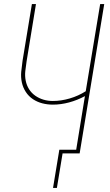

<svg xmlns="http://www.w3.org/2000/svg" viewBox="-20 -755 540 945"><path d="M241 170 272 -18H355L398 -282Q361 -262 320.5 -251Q280 -240 240 -240Q213 -240 188 -246.5Q163 -253 142 -267Q121 -281 107 -302.5Q93 -324 87.5 -349.5Q82 -375 84.5 -402Q87 -429 91 -456L137 -735H157L111 -454Q107 -429 104.5 -405Q102 -381 106.5 -358Q111 -335 123 -316Q135 -297 153.5 -284Q172 -271 194 -264.5Q216 -258 240 -258Q281 -258 323.5 -270.5Q366 -283 402 -306L473 -735H493L372 0H288L260 170Z"/></svg>

Font: Iosevka Term Curly Th Obl
Style: Regular
Weight: 100
Italic angle: -9°
Designer: Belleve Invis
Foundry: Belleve Invis
Version: Version 32.3.0